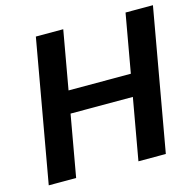

<svg xmlns="http://www.w3.org/2000/svg" viewBox="-103 -807 933 914"><g transform="rotate(-15 364.0 -350.0)"><path d="M469 0 593 -700H728L604 0ZM27 0 151 -700H286L162 0ZM197 -303 217 -412H564L545 -303Z"/></g></svg>

Font: DM Sans 10pt
Style: Bold Italic
Weight: 700
Italic angle: -10°
Version: Version 4.004;gftools[0.9.30]